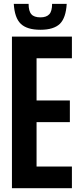

<svg xmlns="http://www.w3.org/2000/svg" viewBox="-20 -993 422 1013"><path d="M43 0H359.4V-114.3H172.9V-348.6H348.6V-462.9H172.9V-685.5H359.4V-799.8H43V0ZM193.4 -835.9C240.2 -835.9 274.4 -846.7 295.9 -867.2C317.4 -888.7 329.1 -923.8 332 -972.7H254.9C254.9 -947.3 250 -928.7 240.2 -918C230.5 -907.2 214.8 -901.4 193.4 -901.4C170.9 -901.4 154.3 -907.2 145.5 -918C135.7 -928.7 130.9 -947.3 130.9 -972.7H52.7C55.7 -923.8 67.4 -888.7 89.8 -867.2C111.3 -846.7 145.5 -835.9 193.4 -835.9Z"/></svg>

Font: Yellow Ladder Regular
Style: Regular
Weight: 400
Designer: Zima Creative
Version: Version 2.002